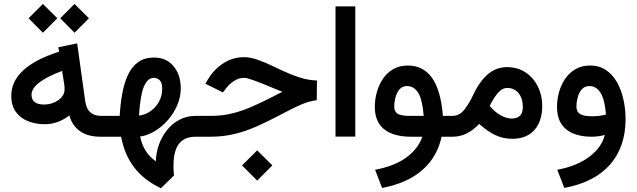

<svg xmlns="http://www.w3.org/2000/svg" viewBox="-20 -705 3284 990"><path d="M290.5 -610.8 364.3 -684.6 438.5 -610.8 364.3 -536.1ZM127.4 -610.8 201.2 -684.6 275.4 -610.8 201.2 -536.1ZM38.1 -210.9Q38.1 -359.9 284.7 -438.5L280.8 -461.4L377.9 -481.4L419.4 -183.6Q429.7 -107.4 501.5 -107.4H516.6V0H499.5Q433.1 0 392.8 -28.3Q352.5 -56.6 337.4 -109.9Q279.8 -64.5 210.4 -64.5Q164.6 -64.5 125.2 -79.8Q85.9 -95.2 62 -127.7Q38.1 -160.2 38.1 -210.9ZM300.3 -339.4Q219.2 -308.6 180.9 -278.3Q142.6 -248 142.6 -216.8Q142.6 -166 207.5 -166Q233.4 -166 257.6 -176Q281.7 -186 297.4 -203.6Q313 -221.2 313 -245.1Q313 -258.8 311 -271.5Z M809.6 265.6Q724.1 225.1 673.1 159.7Q622.1 94.2 604.5 0H497.1V-107.4H597.2Q600.6 -168 610.4 -222.2Q620.1 -276.4 639.6 -318.4Q659.2 -360.4 691.9 -384.3Q724.6 -408.2 774.4 -408.2Q837.9 -408.2 875 -363.5Q912.1 -318.8 912.1 -249.5Q912.1 -205.1 894 -162.8Q876 -120.6 845.7 -85.9Q815.4 -51.3 778.1 -28.8Q740.7 -6.3 702.6 -1Q718.8 81.1 783.7 127Q784.2 84.5 798.8 42.7Q813.5 1 840.1 -33Q866.7 -66.9 904.5 -87.2Q942.4 -107.4 989.3 -107.4H1005.9V0H988.3Q931.2 0 902.8 36.4Q874.5 72.8 874.5 151.4Q874.5 174.8 877 200.2ZM696.8 -108.9Q729.5 -112.8 756.8 -132.3Q784.2 -151.9 800.3 -181.9Q816.4 -211.9 816.4 -247.6Q816.4 -278.3 803.7 -291Q791 -303.7 773.4 -303.7Q740.7 -303.7 721.7 -257.8Q702.6 -211.9 696.8 -108.9Z M1228 147.9 1306.2 70.3 1384.3 147.9 1306.2 226.1ZM986.3 0V-107.4H1065.9Q1125.5 -107.4 1177 -120.1Q1228.5 -132.8 1281.7 -156.2Q1335 -179.7 1399.4 -212.9L1436 -231.9Q1426.3 -234.9 1412.8 -241Q1399.4 -247.1 1365.2 -260.7Q1315.4 -281.2 1283.7 -292.5Q1252 -303.7 1237.8 -303.7Q1212.9 -303.7 1188.7 -288.8Q1164.6 -273.9 1147.5 -252L1129.4 -228.5L1039.1 -273.4L1051.8 -294.9Q1083 -347.2 1131.6 -378.7Q1180.2 -410.2 1238.3 -410.2Q1271 -410.2 1309.1 -396.7Q1347.2 -383.3 1390.6 -362.3Q1443.8 -336.4 1481.9 -321Q1520 -305.7 1551 -298.3Q1582 -291 1614.3 -289.6L1613.3 -188.5Q1588.9 -185.5 1564.9 -178Q1541 -170.4 1507.6 -154.5Q1474.1 -138.7 1420.9 -110.4Q1361.3 -79.1 1305.2 -54Q1249 -28.8 1190.2 -14.4Q1131.3 0 1064.5 0Z M1710 -671.9H1812V-0.5H1710Z M2083 -367.2Q2243.7 -367.2 2263.7 -107.4H2312V0H2256.8Q2235.4 103 2158.2 171.1Q2081.1 239.3 1950.2 264.2L1914.1 170.4Q2015.1 151.4 2075.7 106.7Q2136.2 62 2157.7 0H2100.1Q2008.8 0 1960.7 -38.6Q1912.6 -77.1 1912.6 -154.3Q1912.6 -191.4 1922.9 -229Q1933.1 -266.6 1953.9 -297.9Q1974.6 -329.1 2006.8 -348.1Q2039.1 -367.2 2083 -367.2ZM2164.6 -107.4Q2158.2 -190.9 2136.5 -226.1Q2114.7 -261.2 2078.6 -261.2Q2053.7 -261.2 2039.3 -243.4Q2024.9 -225.6 2018.8 -201.2Q2012.7 -176.8 2012.7 -156.7Q2012.7 -130.4 2029.5 -118.9Q2046.4 -107.4 2095.2 -107.4Z M2450.7 -66.4Q2420.9 -34.2 2386.7 -17.1Q2352.5 0 2313.5 0H2292.5V-107.4H2311Q2349.6 -107.4 2374.5 -139.9Q2399.4 -172.4 2418.5 -212.9Q2452.1 -285.2 2495.4 -322Q2538.6 -358.9 2593.8 -358.9Q2649.4 -358.9 2690.2 -331.5Q2731 -304.2 2753.4 -258.8Q2775.9 -213.4 2775.9 -159.7Q2775.9 -80.6 2735.8 -34.9Q2695.8 10.7 2621.1 10.7Q2573.2 10.7 2532.5 -9Q2491.7 -28.8 2450.7 -66.4ZM2504.9 -158.2Q2534.2 -125 2563.5 -109.4Q2592.8 -93.8 2617.7 -93.8Q2675.8 -93.8 2675.8 -152.3Q2675.8 -197.8 2653.8 -224.6Q2631.8 -251.5 2595.7 -251.5Q2568.4 -251.5 2545.4 -223.6Q2522.5 -195.8 2504.9 -158.2Z M3098.6 -9.3Q3084 -4.9 3065.2 -2.4Q3046.4 0 3032.7 0Q2946.3 0 2899.2 -38.3Q2852.1 -76.7 2852.1 -154.3Q2852.1 -191.4 2862.3 -229Q2872.6 -266.6 2893.6 -297.9Q2914.6 -329.1 2946.8 -348.1Q2979 -367.2 3022.9 -367.2Q3070.3 -367.2 3105 -343.5Q3139.6 -319.8 3161.9 -280Q3184.1 -240.2 3194.8 -191.2Q3205.6 -142.1 3205.6 -90.8Q3205.6 52.2 3125.5 143.6Q3045.4 234.9 2889.6 264.2L2853.5 170.4Q2954.6 151.4 3018.3 103.5Q3082 55.7 3098.6 -9.3ZM3104.5 -114.3Q3098.6 -191.4 3076.7 -226.3Q3054.7 -261.2 3019 -261.2Q2993.7 -261.2 2979 -243.4Q2964.4 -225.6 2958.3 -201.2Q2952.1 -176.8 2952.1 -156.7Q2952.1 -128.9 2970.5 -117.2Q2988.8 -105.5 3035.2 -105.5Q3051.8 -105.5 3069.6 -107.7Q3087.4 -109.9 3104.5 -114.3Z"/></svg>

Font: Vazir Medium FD-WOL-UI
Style: Medium-FD-WOL-UI
Weight: 500
Designer: Saber Rastikerdar
Foundry: Saber Rastikerdar
Version: Version 30.0.0